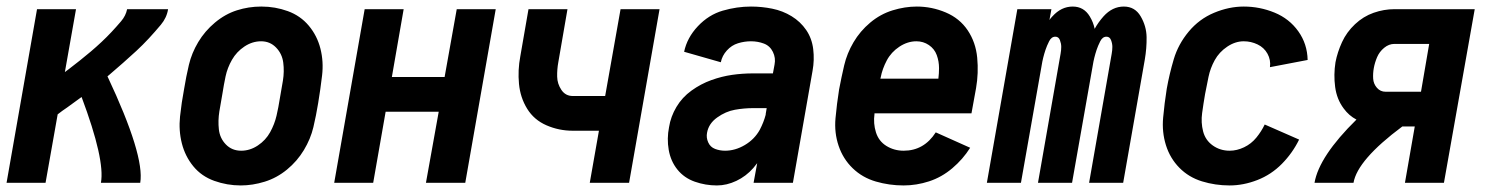

<svg xmlns="http://www.w3.org/2000/svg" viewBox="-34 -558 4554 586"><path d="M-14 0 79 -530H198L164 -338L176 -347Q193 -360 210 -373.5Q227 -387 243.5 -401Q260 -415 276 -430Q292 -445 306.5 -460.5Q321 -476 335.5 -493Q350 -510 354 -530H479Q475 -504 457 -482.5Q439 -461 420.5 -441Q402 -421 382 -402.5Q362 -384 341.5 -366Q321 -348 300 -330L294 -325Q408 -83 394 0H274Q287 -70 215 -262Q193 -246 171 -230Q156 -220 142 -209L105 0Z M701 8Q659 8 620 -6Q581 -20 556 -50.5Q531 -81 521 -120.5Q511 -160 515.5 -202.5Q520 -245 528 -287Q534 -324 542.5 -360Q551 -396 571 -429.5Q591 -463 622 -489Q653 -515 689 -526.5Q725 -538 763 -538H764Q806 -538 844.5 -524Q883 -510 908.5 -479.5Q934 -449 944 -409.5Q954 -370 949 -327.5Q944 -285 937 -243Q931 -206 922.5 -170Q914 -134 893.5 -100Q873 -66 842 -40.5Q811 -15 774 -3.5Q737 8 701 8ZM702 -98Q729 -98 753 -114Q777 -130 790.5 -154.5Q804 -179 810 -205Q816 -231 820 -257Q825 -284 829.5 -312Q834 -340 830.5 -367Q827 -394 808.5 -413Q790 -432 763 -432Q736 -432 712 -416Q688 -400 674 -375.5Q660 -351 654.5 -325Q649 -299 645 -273Q640 -246 635.5 -218Q631 -190 634 -163Q637 -136 655.5 -117Q674 -98 702 -98Z M986 0 1079 -530H1198L1162 -323H1323L1360 -530H1479L1386 0H1266L1305 -217H1143L1105 0Z M1766 0 1794 -159H1714Q1672 -159 1634 -175.5Q1596 -192 1575 -226Q1554 -260 1550 -302Q1546 -344 1554 -386L1579 -530H1698L1670 -368Q1666 -346 1666.5 -324Q1667 -302 1679.5 -283.5Q1692 -265 1714 -265H1813L1860 -530H1979L1886 0Z M2154 8Q2119 8 2086.5 -3.5Q2054 -15 2033.5 -40.5Q2013 -66 2007 -100.5Q2001 -135 2008 -170Q2013 -202 2030.5 -231.5Q2048 -261 2076.5 -281.5Q2105 -302 2137 -313.5Q2169 -325 2200.5 -329.5Q2232 -334 2265 -334H2325L2330 -361Q2334 -381 2325 -399.5Q2316 -418 2297.5 -425Q2279 -432 2258 -432Q2238 -432 2218.5 -426Q2199 -420 2184.5 -404Q2170 -388 2166 -368L2054 -400Q2063 -443 2096 -478Q2129 -513 2172 -525.5Q2215 -538 2258 -538Q2291 -538 2323 -531.5Q2355 -525 2382 -508.5Q2409 -492 2426.5 -466.5Q2444 -441 2448 -408Q2452 -375 2446 -342L2386 0H2266L2277 -60Q2271 -52 2265 -45Q2243 -20 2213.5 -6Q2184 8 2154 8ZM2179 -98Q2210 -98 2239.5 -115.5Q2269 -133 2285 -162Q2297 -185 2303 -208V-210L2306 -228H2265Q2237 -228 2209 -223Q2181 -218 2155 -199.5Q2129 -181 2124 -153Q2121 -138 2127.5 -123.5Q2134 -109 2148.5 -103.5Q2163 -98 2179 -98Z M2724 8Q2680 8 2639 -4Q2598 -16 2568.5 -44.5Q2539 -73 2525.5 -113Q2512 -153 2516 -197Q2520 -241 2527 -285Q2534 -322 2542.5 -358.5Q2551 -395 2571 -429Q2591 -463 2622 -489Q2653 -515 2690.5 -526.5Q2728 -538 2764 -538Q2810 -538 2852.5 -520Q2895 -502 2919.5 -465.5Q2944 -429 2948.5 -382Q2953 -335 2945 -289L2931 -212H2635V-210Q2631 -181 2639.5 -154Q2648 -127 2671.5 -112.5Q2695 -98 2724 -98Q2786 -98 2822 -154L2927 -107Q2905 -72 2872.5 -44.5Q2840 -17 2801.5 -4.5Q2763 8 2724 8ZM2653 -318H2830Q2832 -334 2832 -350Q2832 -371 2825 -390Q2818 -409 2801 -420.5Q2784 -432 2763 -432Q2736 -432 2711 -415.5Q2686 -399 2672.5 -373.5Q2659 -348 2654 -322Z M2978 0 3071 -530H3175L3169 -497Q3173 -503 3178 -508Q3205 -538 3240 -538Q3274 -538 3292 -508Q3303 -490 3307 -470Q3318 -490 3334 -508Q3361 -538 3396 -538Q3430 -538 3447.5 -508Q3465 -478 3465.5 -444.5Q3466 -411 3460 -376L3394 0H3290L3359 -394Q3361 -405 3361 -415Q3361 -425 3357 -435.5Q3353 -446 3343 -446Q3331 -446 3324 -432Q3317 -418 3313 -406Q3309 -394 3306 -382Q3303 -370 3301 -357L3238 0H3134L3203 -394Q3205 -405 3205 -415Q3205 -425 3201 -435.5Q3197 -446 3187 -446Q3175 -446 3168 -432Q3161 -418 3157 -406Q3153 -394 3150 -382Q3147 -370 3145 -357L3082 0Z M3719 8Q3675 8 3634.5 -4.5Q3594 -17 3565.5 -46Q3537 -75 3524.5 -115Q3512 -155 3516 -199Q3520 -243 3527 -287Q3535 -332 3548.5 -377.5Q3562 -423 3594 -461.5Q3626 -500 3671.5 -519Q3717 -538 3762 -538Q3811 -538 3856 -519.5Q3901 -501 3928.5 -462.5Q3956 -424 3957 -375L3842 -353Q3845 -375 3834.5 -394Q3824 -413 3804 -422.5Q3784 -432 3762 -432Q3736 -432 3711.5 -415.5Q3687 -399 3673.5 -374.5Q3660 -350 3654.5 -323.5Q3649 -297 3644 -271Q3639 -242 3635 -213Q3631 -184 3638 -157Q3645 -130 3667.5 -114Q3690 -98 3719 -98Q3741 -98 3763 -108.5Q3785 -119 3800.5 -138Q3816 -157 3826 -178L3931 -132Q3911 -91 3878.5 -58Q3846 -25 3803.5 -8.5Q3761 8 3719 8Z M3978 0Q3992 -81 4106 -193Q4083 -205 4067 -227Q4046 -255 4041 -292.5Q4036 -330 4042 -368Q4048 -399 4062 -429.5Q4076 -460 4101.5 -484Q4127 -508 4158.5 -519Q4190 -530 4222 -530H4467L4373 0H4254L4284 -172H4246Q4109 -70 4097 0ZM4303 -278 4328 -424H4222Q4205 -424 4190.5 -412Q4176 -400 4169 -383.5Q4162 -367 4159 -350.5Q4156 -334 4157 -318Q4158 -302 4168.5 -290Q4179 -278 4195 -278Z"/></svg>

Font: Iosevka SS08
Style: Bold Italic
Weight: 700
Italic angle: -10°
Monospace: yes
Designer: Belleve Invis
Foundry: Belleve Invis
Version: 2.1.0; ttfautohint (v1.8.2)